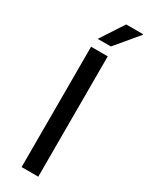

<svg xmlns="http://www.w3.org/2000/svg" viewBox="-225 -908 735 948"><g transform="rotate(30 142.0 -434.0)"><path d="M92 0V-686H187V0ZM101 -736 187 -868H283L284 -865L176 -736Z"/></g></svg>

Font: Archivo VF Beta
Style: Regular
Weight: 400
Designer: Hector Gatti
Foundry: Omnibus-Type
Version: Version 1.002